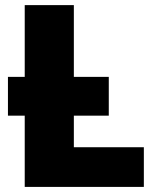

<svg xmlns="http://www.w3.org/2000/svg" viewBox="-20 -734 622 754"><path d="M77.1 0V-279.8H11.2V-432.1H77.1V-713.9H270V-432.1H407.2V-279.8H270V-155.8H544.9V0Z"/></svg>

Font: Open Sans ExtraBold
Style: Regular
Weight: 800
Designer: Monotype Design Team
Foundry: Monotype Imaging Inc.
Version: Version 3.003; ttfautohint (v1.8.4)